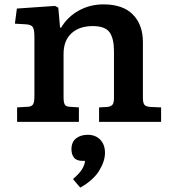

<svg xmlns="http://www.w3.org/2000/svg" viewBox="-20 -556 787 876"><path d="M58 0V-66L109 -69Q124 -70 130.5 -79.5Q137 -89 137 -117V-388Q137 -419 130.5 -431Q124 -443 100 -445L48 -448L57 -517L231 -529L246 -521L254 -430H259Q288 -479 339 -507.5Q390 -536 452 -536Q541 -536 586.5 -489.5Q632 -443 632 -364V-109Q632 -90 637.5 -80Q643 -70 666 -68L715 -66V0H432V-66L469 -68Q486 -70 493 -78Q500 -86 500 -110V-323Q500 -380 480 -408.5Q460 -437 403 -437Q342 -437 306 -404Q270 -371 270 -310V-113Q270 -90 275 -80Q280 -70 296 -69L340 -66V0ZM346 300 313 261Q341 237 353.5 217.5Q366 198 368 178H357Q329 178 317.5 163Q306 148 306 125Q306 92 327 75.5Q348 59 380 59Q416 59 437.5 81.5Q459 104 459 141Q459 180 432 223.5Q405 267 346 300Z"/></svg>

Font: Literata 7pt SemiBold
Style: Regular
Weight: 600
Designer: Latin by Veronika Burian and Jose Scaglione. Greek by Irene Vlachou. Cyrillic by Vera Evstafieva.
Foundry: TypeTogether
Version: Version 3.002